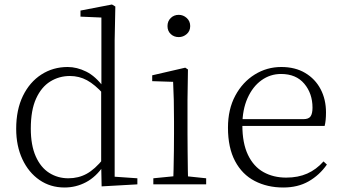

<svg xmlns="http://www.w3.org/2000/svg" viewBox="-20 -820 1518 854"><path d="M267 14Q204 14 155.5 -19.5Q107 -53 79.5 -112Q52 -171 52 -247Q52 -332 82 -393.5Q112 -455 164 -488.5Q216 -522 281 -522Q322 -522 363.5 -501.5Q405 -481 442 -431H452L441 -401Q402 -444 367 -463Q332 -482 291 -482Q243 -482 203.5 -457.5Q164 -433 140.5 -381.5Q117 -330 117 -248Q117 -174 139 -124.5Q161 -75 199 -51Q237 -27 284 -27Q329 -27 365.5 -47Q402 -67 440 -114L450 -83H441Q407 -33 362.5 -9.5Q318 14 267 14ZM432 9 430 -92V-95V-420L431 -429V-742L338 -746V-773L478 -800L493 -791L490 -641V-34L591 -27V0Z M662 0V-27L773 -38H792L897 -27V0ZM750 0Q751 -24 752 -64.5Q753 -105 753.5 -149Q754 -193 754 -226V-281Q754 -332 753 -375Q752 -418 750 -456L657 -459V-485L804 -519L816 -511L814 -377V-226Q814 -193 814.5 -149Q815 -105 815.5 -64.5Q816 -24 817 0ZM775 -655Q754 -655 739.5 -668.5Q725 -682 725 -704Q725 -726 739.5 -740Q754 -754 775 -754Q795 -754 810.5 -740Q826 -726 826 -704Q826 -682 810.5 -668.5Q795 -655 775 -655Z M1240 14Q1169 14 1113 -15Q1057 -44 1025.5 -103.5Q994 -163 994 -252Q994 -334 1026.5 -394.5Q1059 -455 1113 -488.5Q1167 -522 1231 -522Q1293 -522 1337.5 -495.5Q1382 -469 1406 -423.5Q1430 -378 1430 -320Q1430 -283 1424 -260H1024V-290H1329Q1353 -290 1361.5 -302.5Q1370 -315 1370 -341Q1370 -404 1333.5 -447.5Q1297 -491 1230 -491Q1182 -491 1143 -463Q1104 -435 1081 -383.5Q1058 -332 1058 -263Q1058 -183 1083 -131Q1108 -79 1152 -54.5Q1196 -30 1253 -30Q1306 -30 1346.5 -48Q1387 -66 1419 -102L1434 -88Q1401 -41 1353 -13.5Q1305 14 1240 14Z"/></svg>

Font: Noto Serif JP ExtraLight ExtraLight
Style: Regular
Weight: 250
Version: Version 2.003-H1;hotconv 1.1.1;makeotfexe 2.6.0